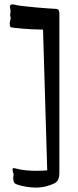

<svg xmlns="http://www.w3.org/2000/svg" viewBox="-20 -729 352 870"><path d="M24 -622C24 -617 25 -610 28 -606C33 -603 116 -595 170 -595H175L194 43C177 44 161 45 146 45C74 45 54 33 42 33C38 33 37 33 37 40C37 44 38 51 42 62C41 67 40 72 40 75V80C40 85 41 93 46 101C54 109 102 121 144 121C181 121 211 109 226 102C241 95 249 79 249 55V-456V-667C249 -678 247 -689 231 -689C217 -689 68 -700 45 -708C42 -709 38 -709 35 -709C27 -709 25 -704 25 -699C25 -692 28 -686 28 -677C28 -672 26 -667 26 -662C26 -654 29 -648 29 -648C28 -641 24 -630 24 -622Z"/></svg>

Font: Engagement
Style: Regular
Weight: 400
Designer: Astigmatic (AOETI)
Foundry: Astigmatic (AOETI)
Version: Version 1.000